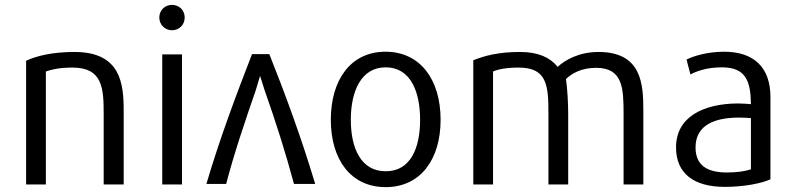

<svg xmlns="http://www.w3.org/2000/svg" viewBox="-20 -754 3252 787"><path d="M487 2H405V-286C405 -392 401 -477 277 -477C223 -477 190 -469 168 -461V2H87V-505C130 -525 195 -541 285 -541C474 -541 487 -413 487 -300Z M737 -682C737 -652 714 -630 685 -630C657 -630 633 -652 633 -682C633 -713 657 -734 685 -734C714 -734 737 -713 737 -682ZM726 2H645V-531H726Z M826 0C881 -187 950 -370 1013 -532H1084C1149 -369 1216 -187 1272 0H1185C1152 -124 1108 -262 1065 -383C1058 -405 1049 -433 1046 -443C1043 -432 1035 -405 1028 -383C986 -262 939 -123 907 0Z M1786 -263C1786 -101 1704 13 1561 13C1417 13 1336 -101 1336 -263C1336 -426 1417 -542 1560 -542C1704 -542 1786 -426 1786 -263ZM1702 -263C1702 -378 1663 -478 1561 -478C1459 -478 1418 -378 1418 -263C1418 -147 1459 -52 1561 -52C1663 -52 1702 -147 1702 -263Z M2617 2H2536V-286C2536 -393 2533 -476 2423 -476C2364 -476 2323 -453 2300 -430C2306 -386 2309 -331 2309 -283V2H2228V-288C2228 -405 2222 -477 2106 -477C2055 -477 2022 -470 2001 -461V2H1920V-507C1965 -525 2021 -541 2112 -541C2187 -541 2235 -518 2266 -480C2295 -507 2352 -541 2433 -541C2611 -541 2617 -409 2617 -300Z M3138 -19C3103 -3 3032 12 2951 12C2825 12 2751 -42 2751 -150C2751 -274 2862 -329 3004 -330C3025 -330 3046 -328 3058 -327C3057 -420 3038 -478 2939 -478C2877 -478 2835 -462 2810 -449L2794 -510C2822 -524 2879 -542 2948 -542C3069 -542 3138 -479 3138 -356ZM3058 -60V-270C3044 -271 3028 -272 3009 -272C2914 -272 2831 -244 2831 -150C2831 -75 2880 -47 2960 -47C3001 -47 3034 -52 3058 -60Z"/></svg>

Font: Repo Regular
Style: Regular
Weight: 400
Designer: Stefan Peev
Foundry: Context Ltd
Version: Version 1.502